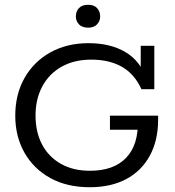

<svg xmlns="http://www.w3.org/2000/svg" viewBox="-20 -775 735 805"><path d="M356 10Q261 10 191 -28.5Q121 -67 82.5 -135Q44 -203 44 -290Q44 -379 82.5 -447.5Q121 -516 190.5 -555Q260 -594 351 -594Q443 -594 506 -556.5Q569 -519 593 -446L570 -458V-583H627V-401H573Q544 -465 491 -495Q438 -525 363 -525Q291 -525 238.5 -495.5Q186 -466 157.5 -413Q129 -360 129 -291Q129 -221 156.5 -169Q184 -117 235.5 -88Q287 -59 357 -59Q457 -59 509 -113.5Q561 -168 558 -271L595 -231H441V-290H643V-274Q643 -186 608 -122Q573 -58 509 -24Q445 10 356 10ZM350 -659Q324 -659 311 -673Q298 -687 298 -706Q298 -727 311 -741Q324 -755 350 -755Q374 -755 387 -741Q400 -727 400 -706Q400 -687 387 -673Q374 -659 350 -659Z"/></svg>

Font: Rokkitt SemiBold
Style: Regular
Weight: 400
Version: Version 3.103